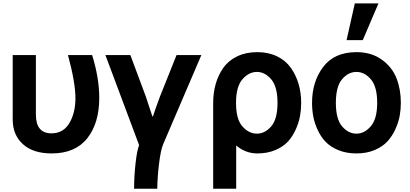

<svg xmlns="http://www.w3.org/2000/svg" viewBox="-20 -907 2468 1157"><path d="M56.6 -186.5V-575.2H196.3V-216.8Q196.3 -103.5 290 -103.5Q361.3 -103.5 397.9 -165Q434.6 -226.6 434.6 -315.4Q434.6 -409.2 389.6 -575.2H535.2Q578.1 -436.5 578.1 -317.4Q578.1 -165 505.9 -73.7Q433.6 17.6 291 17.6Q179.7 17.6 118.2 -38.1Q56.6 -93.8 56.6 -186.5Z M615.2 -575.2H765.6L858.4 -326.2Q868.2 -298.8 898.4 -205.1H901.4Q923.8 -271.5 944.3 -326.2L1043.9 -575.2H1193.4L962.9 -37.1Q948.2 -1 938.5 78.6Q928.7 158.2 927.7 230.5H788.1Q788.1 155.3 796.9 76.7Q805.7 -2 818.4 -32.2Z M1528.3 -101.6Q1576.2 -101.6 1614.3 -145.5Q1652.3 -189.5 1652.3 -287.1Q1652.3 -384.8 1614.3 -429.2Q1576.2 -473.6 1528.3 -473.6Q1479.5 -473.6 1440.9 -429.2Q1402.3 -384.8 1402.3 -287.1Q1402.3 -188.5 1440.9 -145Q1479.5 -101.6 1528.3 -101.6ZM1264.6 230.5V-287.1Q1264.6 -347.7 1279.8 -400.9Q1294.9 -454.1 1325.7 -498Q1356.4 -542 1409.2 -567.4Q1461.9 -592.8 1530.3 -592.8Q1597.7 -592.8 1649.9 -567.4Q1702.1 -542 1732.9 -498Q1763.7 -454.1 1779.3 -400.9Q1794.9 -347.7 1794.9 -287.1Q1794.9 -247.1 1788.1 -208.5Q1781.2 -169.9 1762.7 -127.9Q1744.1 -85.9 1715.8 -54.7Q1687.5 -23.4 1639.6 -2.9Q1591.8 17.6 1530.3 17.6Q1460 17.6 1403.3 -30.3V230.5Z M2003.9 -287.1Q2003.9 -189.5 2041.5 -145.5Q2079.1 -101.6 2127.9 -101.6Q2175.8 -101.6 2214.4 -146Q2252.9 -190.4 2252.9 -287.1Q2252.9 -384.8 2214.8 -429.2Q2176.8 -473.6 2127.9 -473.6Q2079.1 -473.6 2041.5 -429.7Q2003.9 -385.7 2003.9 -287.1ZM1860.4 -287.1Q1860.4 -415 1927.7 -503.9Q1995.1 -592.8 2127.9 -592.8Q2217.8 -592.8 2280.3 -547.9Q2342.8 -502.9 2369.1 -436Q2395.5 -369.1 2395.5 -287.1Q2395.5 -248 2388.7 -209.5Q2381.8 -170.9 2362.8 -128.9Q2343.8 -86.9 2314.9 -55.2Q2286.1 -23.4 2237.8 -2.9Q2189.5 17.6 2127.9 17.6Q2067.4 17.6 2019.5 -2Q1971.7 -21.5 1942.4 -52.2Q1913.1 -83 1894 -124.5Q1875 -166 1867.7 -205.6Q1860.4 -245.1 1860.4 -287.1ZM2068.4 -665 2118.2 -886.7H2260.7L2166 -665Z"/></svg>

Font: Gothic A1 ExtraBold
Style: Regular
Weight: 800
Designer: HanYang I&C Co.,Ltd.
Foundry: HanYang I&C Co.,Ltd.
Version: Version 2.50